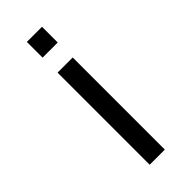

<svg xmlns="http://www.w3.org/2000/svg" viewBox="-243 -601 829 829"><g transform="rotate(-45 171.0 -187.0)"><path d="M125 -562.5H217.5V-466.5H125ZM125 -375H217.5V187.5H125Z"/></g></svg>

Font: Russisch Sans Medium
Style: Regular
Weight: 500
Width: 4
Designer: Michael Sharanda (font) & Cristiano Sobral (main changes)
Foundry: Michael Sharanda
Version: Version 2.00;September 8, 2020;FontCreator 13.0.0.2681 64-bi